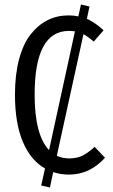

<svg xmlns="http://www.w3.org/2000/svg" viewBox="-20 -768 504 858"><path d="M402.8 -111.8 449.2 -63Q381.3 12.2 288.1 12.2Q249.5 12.2 217.8 1L203.1 69.8L164.1 61L181.2 -15.1Q117.7 -50.8 82.3 -133.8Q46.9 -216.8 46.9 -345.2Q46.9 -435.1 65.4 -503.9Q84 -572.8 117.2 -614.7Q150.4 -656.7 192.9 -678Q235.4 -699.2 286.1 -699.2Q310.5 -699.2 330.1 -694.8L341.8 -748L379.9 -738.8L368.2 -684.1Q405.8 -667 442.9 -632.8L398.9 -582Q372.6 -605 353 -615.2L233.9 -71.8Q259.3 -60.1 290 -60.1Q325.2 -60.1 351.1 -73.7Q377 -87.4 402.8 -111.8ZM134.8 -345.2Q134.8 -165 199.2 -97.2L314.9 -627.9Q299.3 -629.9 288.1 -629.9Q134.8 -629.9 134.8 -345.2Z"/></svg>

Font: Fira Sans Compressed Book
Style: Regular
Weight: 350
Width: 1
Designer: Carrois Corporate & Edenspiekermann AG
Foundry: Carrois Corporate GbR & Edenspiekermann AG
Version: Version 4.203;PS 004.203;hotconv 1.0.88;makeotf.lib2.5.64775